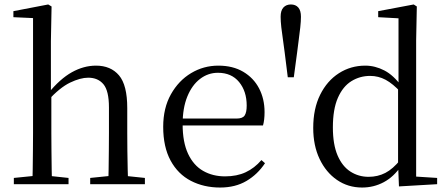

<svg xmlns="http://www.w3.org/2000/svg" viewBox="-20 -825 2004 860"><path d="M42 0V-28L151 -39H184L287 -28V0ZM125 0Q126 -24 126.5 -65Q127 -106 127.5 -150.5Q128 -195 128 -229V-744L40 -748V-775L196 -805L211 -796L208 -641V-412L210 -399V-229Q210 -195 210.5 -150.5Q211 -106 211.5 -65Q212 -24 213 0ZM384 0V-28L492 -39H524L629 -28V0ZM465 0Q466 -24 466.5 -64.5Q467 -105 467.5 -149.5Q468 -194 468 -229V-344Q468 -418 443.5 -447.5Q419 -477 375 -477Q340 -477 294 -455Q248 -433 193 -373L174 -407H196Q249 -472 302 -501.5Q355 -531 410 -531Q476 -531 513 -487.5Q550 -444 550 -341V-229Q550 -194 550.5 -149.5Q551 -105 552 -64.5Q553 -24 554 0Z M966 15Q893 15 835 -15Q777 -45 744 -106Q711 -167 711 -257Q711 -341 745.5 -402.5Q780 -464 836 -497.5Q892 -531 958 -531Q1023 -531 1069.5 -503.5Q1116 -476 1140.5 -429Q1165 -382 1165 -323Q1165 -287 1158 -263H750V-294H1040Q1067 -294 1076 -308Q1085 -322 1085 -352Q1085 -416 1051 -457.5Q1017 -499 956 -499Q912 -499 876 -471.5Q840 -444 819 -392.5Q798 -341 798 -269Q798 -188 822.5 -136Q847 -84 890 -59.5Q933 -35 988 -35Q1041 -35 1080.5 -53.5Q1120 -72 1151 -108L1167 -94Q1134 -44 1084 -14.5Q1034 15 966 15Z M1283 -805Q1304 -805 1316 -791.5Q1328 -778 1328 -750Q1328 -730 1325 -702.5Q1322 -675 1318 -646Q1314 -617 1311 -591L1296 -479H1269L1255 -591Q1252 -617 1247.5 -646.5Q1243 -676 1240 -703Q1237 -730 1237 -750Q1237 -778 1249.5 -791.5Q1262 -805 1283 -805Z M1602 15Q1539 15 1489.5 -19Q1440 -53 1411.5 -113Q1383 -173 1383 -252Q1383 -338 1414 -400.5Q1445 -463 1498 -497Q1551 -531 1616 -531Q1660 -531 1701.5 -509.5Q1743 -488 1779 -438H1788L1776 -411Q1740 -450 1707.5 -467.5Q1675 -485 1638 -485Q1592 -485 1554 -461.5Q1516 -438 1493.5 -387Q1471 -336 1471 -254Q1471 -178 1492 -129Q1513 -80 1549.5 -56.5Q1586 -33 1631 -33Q1672 -33 1706 -50.5Q1740 -68 1774 -110L1787 -82H1777Q1744 -33 1699 -9Q1654 15 1602 15ZM1767 10 1763 -89V-92V-431L1765 -440V-743L1674 -748V-775L1833 -805L1847 -796L1844 -644V-34L1938 -28V0Z"/></svg>

Font: Noto Serif TC
Style: Regular
Weight: 400
Designer: Ryoko NISHIZUKA  (kana & ideographs); Frank Grießhammer (Latin, Greek & Cyrillic); Wenlong ZHANG  (bopomofo); Sandoll Co
Foundry: Adobe
Version: Version 2.003-H1;hotconv 1.1.1;makeotfexe 2.6.0